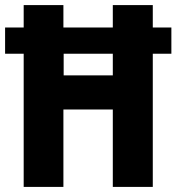

<svg xmlns="http://www.w3.org/2000/svg" viewBox="-23 -734 693 754"><path d="M70 0H226V-304H420V0H577V-523H650V-626H577V-714H420V-626H226V-714H70V-626H-3V-523H70ZM227 -438V-523H420V-438Z"/></svg>

Font: Noto Sans Gurmukhi Condensed ExtraBold
Style: Regular
Weight: 800
Width: 3
Designer: Jelle Bosma - Monotype Design Team
Foundry: Monotype Imaging Inc.
Version: Version 2.004